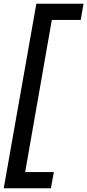

<svg xmlns="http://www.w3.org/2000/svg" viewBox="-32 -758 468 1030"><path d="M-12 252 163 -738H416L401 -651H246L103 165H257L241 252Z"/></svg>

Font: Celebes SemiBold
Style: Italic
Weight: 600
Italic angle: -10°
Designer: Anugrah Pasau
Foundry: Lafontype
Version: Version 1.000; ttfautohint (v1.8.4)